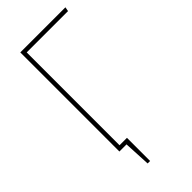

<svg xmlns="http://www.w3.org/2000/svg" viewBox="-256 -738 933 933"><g transform="rotate(-45 210.0 -271.5)"><path d="M406 -659H122V-21H173V138H156L149 0H100V-681H410Z"/></g></svg>

Font: Fira Sans Extra Condensed Thin
Style: Regular
Weight: 250
Width: 1
Designer: Carrois Corporate & Edenspiekermann AG
Foundry: Carrois Corporate GbR & Edenspiekermann AG
Version: Version 4.203